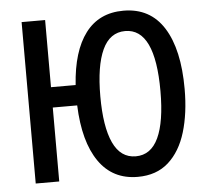

<svg xmlns="http://www.w3.org/2000/svg" viewBox="-52 -781 916 846"><g transform="rotate(-5 406.0 -357.5)"><path d="M763 -358Q763 -251 738 -168Q713 -85 660 -37.5Q607 10 524 10Q413 10 352 -78Q291 -166 285 -327H177V0H73V-714H177V-417H286Q296 -566 356 -645.5Q416 -725 524 -725Q642 -725 702.5 -629Q763 -533 763 -358ZM390 -358Q390 -223 423 -152Q456 -81 523 -81Q590 -81 623 -151.5Q656 -222 656 -358Q656 -635 524 -635Q456 -635 423 -563.5Q390 -492 390 -358Z"/></g></svg>

Font: Avrile Sans Condensed Medium
Style: Regular
Weight: 500
Width: 3
Designer: Monotype Design Team
Foundry: Monotype Imaging Inc.
Version: Version 2.001;September 10, 2019;FontCreator 11.5.0.2425 64-